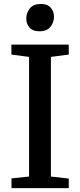

<svg xmlns="http://www.w3.org/2000/svg" viewBox="-20 -974 415 994"><path d="M130.5 -60V-679.5L39 -691.5V-743H336V-691.5L243.5 -679.5V-60L336 -49.5V0H39.5V-50.5ZM183.5 -812Q150 -812 133 -831.5Q116 -851 116 -877.5Q116 -907.5 134.5 -930.5Q153 -953.5 191 -953.5H192Q226 -953.5 242.8 -934Q259.5 -914.5 259.5 -888Q259.5 -858 241 -835Q222.5 -812 184.5 -812Z"/></svg>

Font: Merriweather 20pt Medium
Style: Regular
Weight: 500
Version: Version 2.100